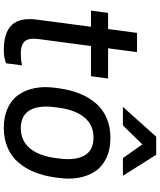

<svg xmlns="http://www.w3.org/2000/svg" viewBox="63 -883 832 998"><g transform="rotate(90 479.0 -384.0)"><path d="M231 -529.8H388.2L376 -440.9H219.2L183.1 -168.9Q176.3 -116.7 195.1 -96.4Q213.9 -76.2 254.9 -76.2Q296.9 -76.2 319.8 -83L309.1 0Q281.7 12.2 240.2 12.2Q148.9 12.2 109.6 -29.5Q70.3 -71.3 82 -160.2L119.1 -440.9H35.2L46.9 -529.8H130.9L150.9 -680.2H251Z M631.8 -606.9H535.6L690.4 -779.8H784.7L893.6 -606.9H801.8L730.5 -708ZM646.5 -76.2Q710.9 -76.2 750 -122.3Q789.1 -168.5 800.8 -252L803.7 -273.9Q815.4 -358.9 788.6 -406.5Q761.7 -454.1 694.8 -454.1Q630.4 -454.1 591.3 -407.7Q552.2 -361.3 540.5 -277.8L537.6 -255.9Q525.9 -170.9 552.7 -123.5Q579.6 -76.2 646.5 -76.2ZM696.8 -542Q756.3 -542 800.5 -521.2Q844.7 -500.5 869.6 -463.9Q894.5 -427.2 903.6 -379.2Q912.6 -331.1 904.8 -273.9L901.9 -252Q893.6 -193.8 874.5 -146.7Q855.5 -99.6 824.5 -63.5Q793.5 -27.3 747.8 -7.6Q702.1 12.2 644.5 12.2Q585 12.2 540.8 -8.5Q496.6 -29.3 471.7 -65.9Q446.8 -102.5 437.7 -150.6Q428.7 -198.7 436.5 -255.9L439.5 -277.8Q447.8 -335.9 466.8 -383.1Q485.8 -430.2 516.8 -466.3Q547.9 -502.4 593.5 -522.2Q639.2 -542 696.8 -542Z"/></g></svg>

Font: Cooper Hewitt
Style: Medium Italic
Weight: 708
Designer: Village Type and Design LLC
Foundry: Cooper Hewitt Smithsonian Design Museum
Version: 1.000